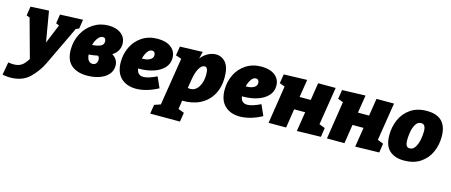

<svg xmlns="http://www.w3.org/2000/svg" viewBox="-108 -1171 4766 2031"><g transform="rotate(15 2275.5 -155.5)"><path d="M613 -545 598 -445 564 -431 361 -5Q317 89 238 167Q159 245 24 245Q-17 245 -59 236L-34 96Q3 101 24 101Q76 101 109.5 79Q143 57 177 2L61 -421L25 -435L40 -535L240 -545L297 -211L383 -421L348 -435L363 -535Z M1071 -163Q1071 -106 1034 -65.5Q997 -25 936.5 -5Q876 15 806 15Q695 15 632 -39Q569 -93 569 -208Q569 -302 611 -382Q653 -462 727 -509Q801 -556 892 -556Q979 -556 1031 -514.5Q1083 -473 1083 -404Q1083 -323 1006 -273Q1071 -234 1071 -163ZM774 -312Q839 -317 868.5 -333Q898 -349 898 -382Q898 -401 889.5 -412Q881 -423 864 -423Q837 -423 812 -392Q787 -361 774 -312ZM881 -180Q881 -210 863 -219Q816 -209 765 -205Q769 -160 786.5 -140Q804 -120 829 -120Q852 -120 866.5 -135.5Q881 -151 881 -180Z M1324 -198H1309Q1319 -126 1385 -126Q1438 -126 1530 -171L1582 -54Q1520 -20 1458 -2.5Q1396 15 1340 15Q1238 15 1176 -44Q1114 -103 1114 -218Q1114 -307 1151.5 -384Q1189 -461 1261 -508Q1333 -555 1431 -555Q1524 -555 1578 -512.5Q1632 -470 1632 -398Q1632 -334 1589.5 -289Q1547 -244 1476.5 -221Q1406 -198 1324 -198ZM1320 -310H1331Q1376 -310 1408 -327.5Q1440 -345 1440 -378Q1440 -396 1430.5 -407.5Q1421 -419 1404 -419Q1376 -419 1354 -388Q1332 -357 1320 -310Z M1847 10 1833 105 1898 130 1882 230H1556L1572 130L1640 107L1723 -415L1660 -436L1676 -536L1924 -544L1905 -467Q1938 -509 1981 -532Q2024 -555 2068 -555Q2133 -555 2175.5 -504Q2218 -453 2218 -344Q2218 -233 2171.5 -152Q2125 -71 2041 -29Q1957 13 1847 10ZM1887 -239 1870 -135Q1883 -132 1895 -132Q1953 -132 1987.5 -186.5Q2022 -241 2022 -323Q2022 -364 2012.5 -383Q2003 -402 1984 -402Q1952 -402 1925.5 -357Q1899 -312 1887 -239Z M2461 -198H2446Q2456 -126 2522 -126Q2575 -126 2667 -171L2719 -54Q2657 -20 2595 -2.5Q2533 15 2477 15Q2375 15 2313 -44Q2251 -103 2251 -218Q2251 -307 2288.5 -384Q2326 -461 2398 -508Q2470 -555 2568 -555Q2661 -555 2715 -512.5Q2769 -470 2769 -398Q2769 -334 2726.5 -289Q2684 -244 2613.5 -221Q2543 -198 2461 -198ZM2457 -310H2468Q2513 -310 2545 -327.5Q2577 -345 2577 -378Q2577 -396 2567.5 -407.5Q2558 -419 2541 -419Q2513 -419 2491 -388Q2469 -357 2457 -310Z M3189 -540H3381L3315 -125L3379 -100L3364 0L3102 6L3136 -208H3015L2983 0H2791L2855 -414L2797 -436L2813 -536L3068 -544L3037 -349H3159Z M3828 -540H4020L3954 -125L4018 -100L4003 0L3741 6L3775 -208H3654L3622 0H3430L3494 -414L3436 -436L3452 -536L3707 -544L3676 -349H3798Z M4598 -331Q4598 -241 4563 -162Q4528 -83 4455.5 -34Q4383 15 4277 15Q4174 15 4116 -38Q4058 -91 4058 -207Q4058 -297 4093 -376.5Q4128 -456 4200 -505.5Q4272 -555 4378 -555Q4598 -555 4598 -331ZM4254 -205Q4254 -166 4264.5 -145.5Q4275 -125 4302 -125Q4339 -125 4361.5 -162.5Q4384 -200 4393 -248.5Q4402 -297 4402 -336Q4402 -374 4390.5 -394.5Q4379 -415 4352 -415Q4314 -415 4292 -378Q4270 -341 4262 -292.5Q4254 -244 4254 -205Z"/></g></svg>

Font: Bitter Pro Black
Style: Italic
Weight: 900
Italic angle: -9°
Designer: Sol Matas, and Bitter project Authors
Foundry: Sol Matas
Version: Version 1.010